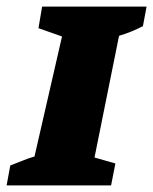

<svg xmlns="http://www.w3.org/2000/svg" viewBox="-43 -559 462 579"><path d="M-23 0 -12 -60Q7 -67 25 -74.5Q43 -82 61 -87L144 -449L73 -474L84 -539H399L388 -480Q370 -471 353 -464Q336 -457 316 -451L242 -84L305 -66L292 0Z"/></svg>

Font: Piazzolla SC ExtraBold
Style: Italic
Weight: 800
Italic angle: -11.3°
Designer: Juan Pablo del Peral
Foundry: Huerta Tipografica
Version: Version 1.330